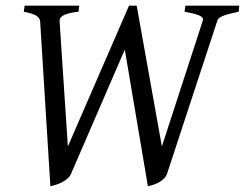

<svg xmlns="http://www.w3.org/2000/svg" viewBox="-20 -635 855 670"><path d="M813 -594.2Q798.8 -590.8 786.1 -587.9Q773.4 -585 763.7 -581.5Q753.9 -578.1 747.3 -574Q740.7 -569.8 738.8 -564L563 -28.8Q559.1 -18.1 550.5 -10.3Q542 -2.4 532 2.7Q522 7.8 512 10.7Q502 13.7 496.1 15.1L415.5 -461.9L228 -28.8Q223.1 -17.6 213.4 -10Q203.6 -2.4 192.9 2.7Q182.1 7.8 171.9 10.7Q161.6 13.7 155.8 15.1L120.1 -560.1Q119.1 -572.3 106.9 -580.1Q94.7 -587.9 63 -594.2L65.9 -615.2H256.8L253.9 -594.2Q232.4 -591.8 219.2 -588.1Q206.1 -584.5 199 -580.1Q191.9 -575.7 189.7 -570.6Q187.5 -565.4 188 -560.1L216.8 -124L430.2 -615.2H457L544.9 -124L688 -564Q689.9 -569.8 685.8 -574.2Q681.6 -578.6 672.9 -582Q664.1 -585.4 651.6 -588.4Q639.2 -591.3 624 -594.2L627 -615.2H814.9Z"/></svg>

Font: Gentium Basic
Style: Italic
Weight: 400
Italic angle: -8°
Designer: J. Victor Gaultney and Annie Olsen
Foundry: SIL International
Version: Version 1.102; 2013; Maintenance release